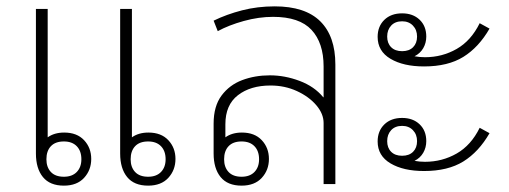

<svg xmlns="http://www.w3.org/2000/svg" viewBox="-20 -579 1602 604"><path d="M181 5Q137 5 115 -22Q93 -49 93 -96V-551H130V-147Q151 -162 182 -162Q222 -162 244.5 -138Q267 -114 267 -79Q267 -44 244.5 -19.5Q222 5 181 5ZM446 5Q402 5 380 -22Q358 -49 358 -96V-551H395V-147Q416 -162 447 -162Q487 -162 509.5 -138Q532 -114 532 -79Q532 -44 509.5 -19.5Q487 5 446 5ZM181 -23Q207 -23 221.5 -38Q236 -53 236 -78Q236 -104 221.5 -119Q207 -134 181 -134Q154 -134 140 -119Q126 -104 126 -78Q126 -53 140 -38Q154 -23 181 -23ZM446 -23Q472 -23 486.5 -38Q501 -53 501 -78Q501 -104 486.5 -119Q472 -134 446 -134Q419 -134 405 -119Q391 -104 391 -78Q391 -53 405 -38Q419 -23 446 -23Z M740 5Q696 5 674 -22Q652 -49 652 -96V-190Q652 -245 677 -278.5Q702 -312 742 -327Q782 -342 829 -342Q876 -342 922.5 -324.5Q969 -307 997 -273H998V-370Q998 -444 960 -485Q922 -526 839 -526Q794 -526 747 -513Q700 -500 665 -481L652 -514Q693 -534 741.5 -546.5Q790 -559 844 -559Q940 -559 987.5 -512Q1035 -465 1035 -376V0H998V-192Q998 -221 975 -248Q952 -275 914 -292.5Q876 -310 831 -310Q768 -310 728.5 -279.5Q689 -249 689 -188V-147Q710 -162 741 -162Q781 -162 803.5 -138Q826 -114 826 -79Q826 -44 803.5 -19.5Q781 5 740 5ZM740 -23Q766 -23 780.5 -38Q795 -53 795 -78Q795 -104 780.5 -119Q766 -134 740 -134Q713 -134 699 -119Q685 -104 685 -78Q685 -53 699 -38Q713 -23 740 -23Z M1314 -370Q1249 -370 1208.5 -394Q1168 -418 1168 -463Q1168 -496 1189 -516.5Q1210 -537 1245 -537Q1279 -537 1300 -517Q1321 -497 1321 -464Q1321 -444 1311.5 -427.5Q1302 -411 1284 -402Q1300 -399 1317 -399Q1371 -399 1416.5 -425Q1462 -451 1489 -506L1520 -489Q1486 -430 1437.5 -400Q1389 -370 1314 -370ZM1245 -418Q1267 -418 1279.5 -430.5Q1292 -443 1292 -464Q1292 -485 1279 -498.5Q1266 -512 1245 -512Q1223 -512 1210.5 -498.5Q1198 -485 1198 -464Q1198 -443 1210.5 -430.5Q1223 -418 1245 -418ZM1314 -41Q1249 -41 1208.5 -65Q1168 -89 1168 -134Q1168 -167 1189 -187.5Q1210 -208 1245 -208Q1279 -208 1300 -188Q1321 -168 1321 -135Q1321 -115 1311.5 -98.5Q1302 -82 1284 -73Q1300 -70 1317 -70Q1371 -70 1416.5 -96Q1462 -122 1489 -177L1520 -160Q1486 -101 1437.5 -71Q1389 -41 1314 -41ZM1245 -89Q1267 -89 1279.5 -101.5Q1292 -114 1292 -135Q1292 -156 1279 -169.5Q1266 -183 1245 -183Q1223 -183 1210.5 -169.5Q1198 -156 1198 -135Q1198 -114 1210.5 -101.5Q1223 -89 1245 -89Z"/></svg>

Font: Noto Sans Thai Looped ExtLight
Style: Regular
Weight: 200
Designer: Sasikarn Vongin, Ben Mitchell
Foundry: The Fontpad Ltd
Version: Version 1.00